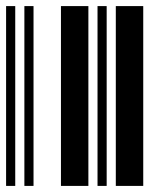

<svg xmlns="http://www.w3.org/2000/svg" viewBox="-20 -610 520 630"><path d="M0 0V-590H30V0ZM60 0V-590H90V0ZM180 0V-590H270V0ZM300 0V-590H330V0ZM360 0V-590H450V0Z"/></svg>

Font: Libre Barcode 39 Extended
Style: Regular
Weight: 400
Version: Version 1.005; ttfautohint (v1.8.3)